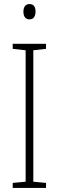

<svg xmlns="http://www.w3.org/2000/svg" viewBox="-20 -931 291 951"><path d="M126 -911C104 -911 96 -893 96 -873C96 -851 105 -835 126 -835C146 -835 156 -850 156 -874C156 -894 149 -911 126 -911ZM208 0V-25L145 -31V-682L208 -689V-714H43V-689L107 -682V-31L43 -25V0Z"/></svg>

Font: Noto Sans Gujarati Condensed ExtraLight
Style: Regular
Weight: 200
Width: 3
Designer: Jelle Bosma - Monotype Design Team, Universal Thirst
Foundry: Monotype Imaging Inc.
Version: Version 2.106